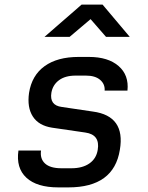

<svg xmlns="http://www.w3.org/2000/svg" viewBox="-20 -805 640 833"><path d="M233 8Q140 8 94.5 -34Q49 -76 60 -152H158Q153 -116 175.5 -95.5Q198 -75 246 -75H290Q338 -75 368 -96Q398 -117 404 -155Q415 -221 350 -230L206 -251Q148 -260 122.5 -299.5Q97 -339 106 -402Q118 -478 173.5 -518Q229 -558 321 -558H366Q449 -558 494.5 -518.5Q540 -479 533 -412H434Q436 -440 414.5 -458.5Q393 -477 353 -477H308Q263 -477 236 -457Q209 -437 203 -403Q194 -348 248 -341L383 -321Q525 -302 500 -155Q474 8 277 8ZM173 -645 334 -785H425L543 -645H440L373 -722L282 -645Z"/></svg>

Font: JetBrains Mono NL Medium
Style: Italic
Weight: 500
Italic angle: -9°
Monospace: yes
Designer: Philipp Nurullin, Konstantin Bulenkov
Foundry: JetBrains
Version: Version 2.305; ttfautohint (v1.8.4.7-5d5b)